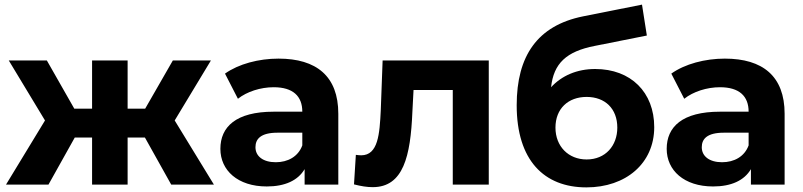

<svg xmlns="http://www.w3.org/2000/svg" viewBox="-20 -800 3481 832"><path d="M722 0H907L737 -278L894 -538H729L609 -329H533V-538H379V-329H302L183 -538H18L175 -278L6 0H190L304 -204H379V0H533V-204H608Z M1187 -546C1101 -546 1014 -523 955 -481L1011 -372C1050 -403 1109 -422 1166 -422C1250 -422 1290 -383 1290 -316H1166C1002 -316 935 -250 935 -155C935 -62 1010 8 1136 8C1215 8 1271 -18 1300 -67V0H1446V-307C1446 -470 1351 -546 1187 -546ZM1175 -97C1120 -97 1087 -123 1087 -162C1087 -198 1110 -225 1183 -225H1290V-170C1272 -121 1227 -97 1175 -97Z M1638 -538 1630 -322C1625 -220 1619 -127 1545 -127C1538 -127 1530 -128 1522 -129L1514 -1C1545 7 1571 11 1595 11C1728 11 1759 -123 1767 -315L1772 -410H1942V0H2098V-538Z M2559 -501C2480 -501 2414 -472 2368 -422C2379 -525 2434 -577 2557 -601L2783 -646L2762 -780L2506 -729C2309 -689 2219 -558 2219 -344C2219 -105 2338 12 2521 12C2692 12 2815 -92 2815 -249C2815 -400 2714 -501 2559 -501ZM2522 -109C2443 -109 2387 -166 2387 -247C2387 -329 2442 -380 2522 -380C2602 -380 2655 -329 2655 -247C2655 -169 2604 -109 2522 -109Z M3121 -546C3035 -546 2948 -523 2889 -481L2945 -372C2984 -403 3043 -422 3100 -422C3184 -422 3224 -383 3224 -316H3100C2936 -316 2869 -250 2869 -155C2869 -62 2944 8 3070 8C3149 8 3205 -18 3234 -67V0H3380V-307C3380 -470 3285 -546 3121 -546ZM3109 -97C3054 -97 3021 -123 3021 -162C3021 -198 3044 -225 3117 -225H3224V-170C3206 -121 3161 -97 3109 -97Z"/></svg>

Font: Talent SemiBold
Style: Bold
Weight: 700
Designer: Mike Powis
Version: Version 1.001;hotconv 1.0.109;makeotfexe 2.5.65596